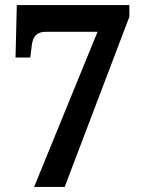

<svg xmlns="http://www.w3.org/2000/svg" viewBox="-20 -734 561 754"><path d="M114 0 363 -609H158Q111 -609 105 -557L99 -508H41L46 -714H488V-668L234 0Z"/></svg>

Font: Noto Serif Thai SemiCondensed
Style: Bold
Weight: 700
Width: 4
Designer: Monotype Design Team
Foundry: Monotype Imaging Inc.
Version: Version 2.002; ttfautohint (v1.8.4.7-5d5b)